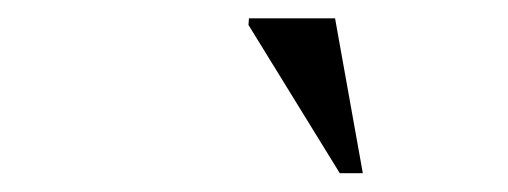

<svg xmlns="http://www.w3.org/2000/svg" viewBox="-20 -710 540 204"><path d="M365.5 -526H341L244 -683.5L244.5 -690.5H336Z"/></svg>

Font: Newsreader 36pt
Style: Italic
Weight: 400
Italic angle: -17°
Designer: Hugues Gentile
Foundry: Production Type
Version: Version 1.003